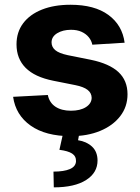

<svg xmlns="http://www.w3.org/2000/svg" viewBox="-20 -573 602 823"><path d="M514.2 -389.9 375.7 -381.4Q372.2 -399.1 360.4 -413.5Q348.7 -427.9 329.7 -436.6Q310.7 -445.3 284.4 -445.3Q249.3 -445.3 225.1 -430.6Q201 -415.8 201 -391.3Q201 -371.8 216.6 -358.3Q232.2 -344.8 270.2 -336.6L369 -316.8Q448.5 -300.4 487.6 -264.2Q526.6 -228 526.6 -169Q526.6 -115.4 495.2 -74.9Q463.8 -34.4 409.3 -11.9Q354.8 10.7 283.7 10.7Q175.4 10.7 111.3 -34.6Q47.2 -79.9 36.2 -158L185 -165.8Q191.8 -132.8 217.7 -115.6Q243.6 -98.4 284.1 -98.4Q323.9 -98.4 348.2 -113.8Q372.5 -129.3 372.9 -153.8Q372.5 -174.4 355.5 -187.7Q338.4 -201 302.9 -208.1L208.5 -226.9Q128.6 -242.9 89.7 -282.3Q50.8 -321.7 50.8 -382.8Q50.8 -435.4 79.4 -473.4Q108 -511.4 160 -532Q212 -552.6 282 -552.6Q385.3 -552.6 444.8 -508.9Q504.3 -465.2 514.2 -389.9ZM250.7 -2.8H320.3L314.6 28.1Q351.2 33.7 374.5 55.4Q397.7 77.1 398.1 114.3Q398.4 167.3 349.1 198.7Q299.7 230.1 210.6 230.1L209.2 162.6Q253.9 162.6 279.3 151.8Q304.7 141 305.8 118.3Q306.5 96.6 289.1 85.2Q271.7 73.9 234.7 69.2Z"/></svg>

Font: InterMG
Style: Bold
Weight: 700
Designer: Rasmus Andersson
Foundry: rsms
Version: Version 3.019;December 26, 2023;FontCreator 15.0.0.2955 64-b